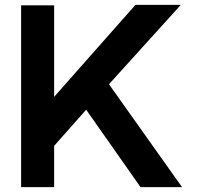

<svg xmlns="http://www.w3.org/2000/svg" viewBox="-20 -757 818 791"><path d="M429 -410 730 14H559L335 -305L203 -156V14H67V-735H203V-358L538 -737H725Z"/></svg>

Font: SUIT ExtraBold
Style: Regular
Weight: 800
Designer: Sunn Youn; Korean Glyphs from Source Han Sans (Sandoll Communications; Soo-young Jang, Joo-yeon Kang)
Foundry: Sunn
Version: Version 1.008